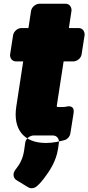

<svg xmlns="http://www.w3.org/2000/svg" viewBox="-20 -716 472 1026"><path d="M299 -144C313 -144 326 -144 333 -146C338 -147 381 -159 373 -110L356 -3C353 15 339 29 324 33C296 40 264 48 226 48C105 48 49 -27 67 -146L104 -388H65C42 -388 32 -409 34 -425L50 -528C54 -551 77 -566 93 -566H132L146 -658C150 -681 174 -696 190 -696H331C354 -696 364 -674 362 -658L348 -566H401C424 -566 434 -544 432 -528L416 -425C412 -402 389 -388 373 -388H320L285 -161C282 -143 282 -144 299 -144ZM61 193C46 213 52 236 67 246L131 285C144 293 163 291 177 279C192 266 204 252 216 236C246 197 280 145 290 80L295 45C297 29 286 8 263 8H159C143 8 119 22 115 45L109 87C102 135 85 162 61 193Z"/></svg>

Font: Asimov Print
Style: EIt
Weight: 500
Designer: Google
Version: Version 2.000980; 2014